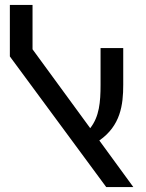

<svg xmlns="http://www.w3.org/2000/svg" viewBox="-20 -759 591 779"><path d="M20 -530 411 0H521L383 -189C469 -249 480 -333 480 -415V-564H388V-415C388 -345 383 -286 346 -239L112 -559V-739H20Z"/></svg>

Font: FiraGO Unicode
Style: Regular
Weight: 400
Designer: bBox Type
Foundry: bBox Type GmbH
Version: Version 1.001;PS 001.001;hotconv 1.0.88;makeotf.lib2.5.64775